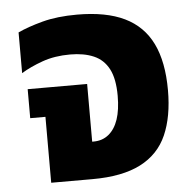

<svg xmlns="http://www.w3.org/2000/svg" viewBox="-45 -607 656 653"><g transform="rotate(-5 283.0 -281.0)"><path d="M104 0V-225H52V-324H255V-127H260Q290 -127 311.5 -144.5Q333 -162 344 -194.5Q355 -227 355 -275Q355 -333 337.5 -366.5Q320 -400 286.5 -414.5Q253 -429 206 -429Q153 -429 111 -414Q69 -399 38 -380V-519Q72 -535 122.5 -548.5Q173 -562 241 -562Q340 -562 403 -531.5Q466 -501 496.5 -438.5Q527 -376 527 -279Q527 -189 499.5 -126.5Q472 -64 409.5 -32Q347 0 245 0Z"/></g></svg>

Font: Noto Sans Thai ExtraBold
Style: Regular
Weight: 800
Version: Version 2.001